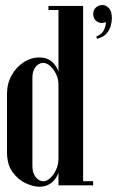

<svg xmlns="http://www.w3.org/2000/svg" viewBox="-20 -722 456 748"><path d="M303.8 0V-699H207.8V0ZM207.8 -683V-699H168.8V-683ZM342.8 0V-16H303.8V0ZM207.8 -391.2V-104.8Q207.8 -80.2 198.2 -60.1Q188.8 -40 175.2 -27.9Q161.8 -15.8 148.8 -15.8Q139 -15.8 129 -22.6Q119 -29.5 112.6 -42.9Q106.2 -56.2 106.2 -76.8V-418Q106.2 -438.8 112.8 -451.9Q119.2 -465 129.1 -471Q139 -477 148.5 -477Q161.2 -477 174.8 -465.5Q188.2 -454 198 -434.6Q207.8 -415.2 207.8 -391.2ZM215.5 -98V-396.2Q215.5 -425.8 205.9 -448.5Q196.2 -471.2 178.4 -484.8Q160.5 -498.2 133.8 -498.2Q101 -498.2 71.9 -479.2Q42.8 -460.2 25 -428Q7.2 -395.8 7.2 -354.5V-130.5Q7.2 -81.2 29 -51.4Q50.8 -21.5 80.5 -8Q110.2 5.5 134.5 5.5Q157 5.5 175.2 -6Q193.5 -17.5 204.5 -40.8Q215.5 -64 215.5 -98ZM392.5 -635.8Q393 -622.5 385.2 -605.6Q377.5 -588.8 355.2 -579.5L358 -570.8Q383 -577.5 395.2 -591.6Q407.5 -605.8 411.6 -622.1Q415.8 -638.5 415.8 -650Q415.8 -678.2 404.2 -690.4Q392.8 -702.5 378.5 -702.5Q364.8 -702.5 354 -693.1Q343.2 -683.8 343.2 -667.2Q343.2 -647.5 358.4 -637.8Q373.5 -628 392.5 -635.8Z"/></svg>

Font: Emberly Black
Style: Regular
Weight: 900
Designer: Rajesh Rajput
Foundry: Rajesh Rajput
Version: Version 1.000